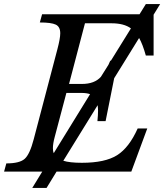

<svg xmlns="http://www.w3.org/2000/svg" viewBox="-46 -840 806 940"><path d="M-15 -40Q50 -40 75 -62.5Q100 -85 119 -158L235 -599Q249 -652 249 -677Q249 -709 227 -719.5Q205 -730 149 -730L160 -770H637L668 -820H738L706 -768V-568H668Q652 -625 635 -654L513 -457L471 -247H431Q434 -277 434 -299Q434 -309 432 -325L264 -53Q295 -43 355 -43Q468 -43 527 -80Q586 -117 628 -211H675L597 0H231L182 80H112L161 0H-26ZM213 -114Q213 -99 217 -90L395 -379Q378 -385 354 -385H279L222 -170Q213 -137 213 -114ZM292 -429H355Q417 -429 448 -464L485 -523L494 -543H497L595 -701Q561 -726 500 -726H370Z"/></svg>

Font: Libre Baskerville
Style: Italic
Weight: 400
Italic angle: -15°
Designer: Pablo Impallari, Rodrigo Fuenzalida
Foundry: Pablo Impallari, Rodrigo Fuenzalida
Version: Version 1.051;Glyphs 3.2.3 (3260)